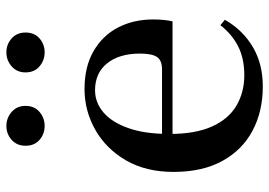

<svg xmlns="http://www.w3.org/2000/svg" viewBox="-141 -687 844 602"><g transform="rotate(-90 281.0 -386.0)"><path d="M311 16Q233 16 172.5 -16Q112 -48 77.5 -110.5Q43 -173 43 -264Q43 -351 79.5 -413.5Q116 -476 175.5 -509.5Q235 -543 303 -543Q373 -543 422 -514.5Q471 -486 496 -437.5Q521 -389 521 -328Q521 -292 515 -267H93V-300H364Q393 -300 403.5 -316Q414 -332 414 -369Q414 -434 383.5 -472Q353 -510 299 -510Q261 -510 230 -484Q199 -458 180.5 -406Q162 -354 162 -277Q162 -195 185.5 -143Q209 -91 251 -66.5Q293 -42 346 -42Q399 -42 437 -61.5Q475 -81 503 -117L520 -103Q488 -47 435 -15.5Q382 16 311 16ZM187 -668Q162 -668 143.5 -684Q125 -700 125 -728Q125 -755 143.5 -771.5Q162 -788 187 -788Q212 -788 231 -771.5Q250 -755 250 -728Q250 -700 231 -684Q212 -668 187 -668ZM418 -668Q393 -668 374 -684Q355 -700 355 -728Q355 -755 374 -771.5Q393 -788 418 -788Q443 -788 461.5 -771.5Q480 -755 480 -728Q480 -700 461.5 -684Q443 -668 418 -668Z"/></g></svg>

Font: Noto Serif KR SemiBold
Style: Regular
Weight: 600
Designer: Ryoko NISHIZUKA 西塚涼子 (kana & ideographs); Frank Grießhammer (Latin, Greek & Cyrillic); Wenlong ZHANG 张文龙 (bopomofo); San
Foundry: Adobe
Version: Version 2.003-H1;hotconv 1.1.1;makeotfexe 2.6.0